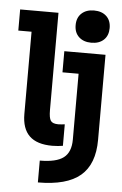

<svg xmlns="http://www.w3.org/2000/svg" viewBox="-63 -804 677 1068"><g transform="rotate(5 275.0 -270.0)"><path d="M252 10Q166 10 124 -30.5Q82 -71 82 -153V-612H8V-730H222V-187Q222 -143 232.5 -127.5Q243 -112 275 -112Q283 -112 292.5 -113Q302 -114 311 -115V5Q298 7 283.5 8.5Q269 10 252 10ZM190 98Q282 98 322.5 67Q363 36 363 -34V-402H273V-520H503V-45Q503 91 427 155.5Q351 220 190 220ZM418 -580Q375 -580 349 -604Q323 -628 323 -670Q323 -712 349 -736Q375 -760 418 -760Q462 -760 487.5 -736Q513 -712 513 -670Q513 -628 487.5 -604Q462 -580 418 -580Z"/></g></svg>

Font: M PLUS Code Latin SemiExpanded
Style: Bold
Weight: 700
Width: 6
Designer: Coji Morishita
Foundry: UNDERFOREST DESIGN
Version: Version 1.002; ttfautohint (v1.8.3)